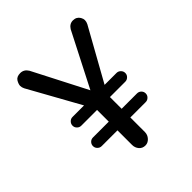

<svg xmlns="http://www.w3.org/2000/svg" viewBox="-196 -842 991 991"><g transform="rotate(-45 300.0 -346.0)"><path d="M300 14.5Q279 14.5 266 -0.5Q253 -16 253 -36.5V-143H138Q124.5 -143 115.5 -152.5Q106 -161.5 106 -175Q106 -188 115.5 -197.5Q124.5 -206.5 138 -206.5H253V-292H138Q124.5 -292 115.5 -301.5Q106 -310.5 106 -324Q106 -337 115.5 -346.5Q124.5 -356 138 -356H222L66 -637Q60 -649 60 -660.5Q60 -672.5 70 -690Q80.5 -707 107 -707Q134 -707 149.5 -681.5L300.5 -388L451.5 -683Q466.5 -707 491.5 -707Q517.5 -707 530 -686Q536.5 -675 536.5 -663.5Q536.5 -652.5 530.5 -640.5L372 -356H459Q472 -356 481.5 -346.5Q491 -337 491 -324Q491 -310.5 481.5 -301.5Q472 -292 459 -292H347V-206.5H459Q472 -206.5 481.5 -197.5Q491 -188 491 -175Q491 -161.5 481.5 -152.5Q472 -143 459 -143H347V-37Q347 -16 332.5 -0.5Q318.5 14.5 300 14.5Z"/></g></svg>

Font: Maple Mono SC NF
Style: Regular
Weight: 400
Designer: subframe7536
Version: Version 4.2; ttfautohint (v1.8.4.7-5d5b-dirty);Nerd Fonts 6.